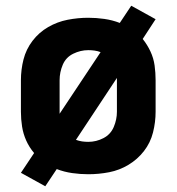

<svg xmlns="http://www.w3.org/2000/svg" viewBox="-20 -600 616 670"><path d="M138 50 178 -10Q204 0 232 4Q260 8 288 8Q325 8 361 1Q397 -6 428.5 -25Q460 -44 482.5 -73Q505 -102 514 -138Q523 -174 523 -210V-320Q523 -346 519.5 -371.5Q516 -397 505 -420.5Q494 -444 478 -464L523 -533L438 -580L398 -520Q372 -530 344 -534Q316 -538 288 -538Q252 -538 216 -531Q180 -524 148 -505.5Q116 -487 93.5 -457.5Q71 -428 62 -392.5Q53 -357 53 -320V-210Q53 -184 57 -158.5Q61 -133 71.5 -109.5Q82 -86 99 -66L53 3ZM288 -105Q277 -105 266.5 -106.5Q256 -108 245 -112L388 -328V-210Q388 -183 377 -157Q366 -131 341 -118Q316 -105 288 -105ZM188 -203V-320Q188 -348 199 -374Q210 -400 235.5 -412.5Q261 -425 288 -425Q299 -425 310 -423.5Q321 -422 331 -418Z"/></svg>

Font: Iosevka Sparkle Extrabold
Style: Regular
Weight: 800
Designer: Belleve Invis
Foundry: Belleve Invis
Version: Version 4.5.0; ttfautohint (v1.8.3)